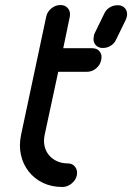

<svg xmlns="http://www.w3.org/2000/svg" viewBox="-20 -745 526 765"><path d="M395 -690Q402 -706 416.5 -715Q431 -724 447 -724H454Q456 -724 460 -723Q475 -719 482 -706.5Q489 -694 485 -677Q484 -674 483 -671.5Q482 -669 481 -666L443 -588Q436 -572 421.5 -563Q407 -554 392 -554H385Q382 -554 379 -555Q364 -559 357 -571.5Q350 -584 354 -600Q354 -604 355 -606.5Q356 -609 357 -612ZM164 -678Q168 -698 184.5 -711.5Q201 -725 221 -725Q240 -725 251 -711.5Q262 -698 258 -678L232 -553H347Q367 -553 377.5 -539.5Q388 -526 383 -505Q379 -486 363 -472.5Q347 -459 327 -459H212L158 -208Q153 -184 157.5 -163.5Q162 -143 174.5 -127.5Q187 -112 206.5 -103Q226 -94 250 -94Q269 -94 279.5 -80Q290 -66 286 -46Q282 -27 265 -13.5Q248 0 229 0Q185 0 151 -16.5Q117 -33 94.5 -61.5Q72 -90 63.5 -127.5Q55 -165 64 -208Z"/></svg>

Font: VDS
Style: Italic
Weight: 400
Designer: artmaker
Foundry: artmaker
Version: Version 1.000 2009 initial release